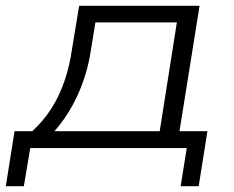

<svg xmlns="http://www.w3.org/2000/svg" viewBox="-43 -509 806 660"><path d="M-23 131 7 -58H68Q106 -93 133 -135Q160 -177 178 -228.5Q196 -280 205 -343L229 -489H643L574 -58H670L640 131H578L599 0H61L39 131ZM144 -58H506L565 -432H285L269 -334Q257 -255 224.5 -183.5Q192 -112 144 -58Z"/></svg>

Font: Nunito Sans 10pt Expanded Light
Style: Italic
Weight: 300
Width: 7
Italic angle: -9°
Designer: Vernon Adams
Foundry: Vernon Adams
Version: Version 3.101;gftools[0.9.27]